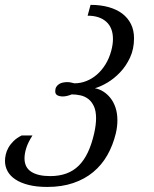

<svg xmlns="http://www.w3.org/2000/svg" viewBox="-111 -549 625 778"><path d="M339.8 -343.3Q343.3 -356.4 345 -368.2Q346.7 -379.9 346.7 -391.1Q346.7 -436.5 319.6 -460.9Q292.5 -485.4 244.1 -485.4L255.9 -529.3Q295.9 -529.3 328.6 -520.3Q361.3 -511.2 384.3 -493.9Q407.2 -476.6 419.7 -451.4Q432.1 -426.3 432.1 -394Q432.1 -350.6 416 -315.9Q399.9 -281.2 375.7 -255.9Q351.6 -230.5 324 -214.1Q296.4 -197.8 273.4 -191.4Q291 -188.5 307.4 -178.2Q323.7 -168 336.7 -151.6Q349.6 -135.3 357.2 -112.5Q364.7 -89.8 364.7 -61.5Q364.7 -35.6 358.4 -8.8Q346.7 39.6 324 79.6Q301.3 119.6 266.8 148.2Q232.4 176.8 186 192.6Q139.6 208.5 80.6 208.5Q37.1 208.5 5.1 200.4Q-26.9 192.4 -48.3 178.2Q-69.8 164.1 -80.3 144.8Q-90.8 125.5 -90.8 103Q-90.8 90.8 -87.6 76.9Q-84.5 63 -76.7 49.1Q-68.8 35.2 -55.9 22.5Q-43 9.8 -23.4 0H20.5Q2.4 28.3 -4.6 51Q-11.7 73.7 -11.7 92.3Q-11.7 129.4 15.6 147Q43 164.6 92.3 164.6Q128.9 164.6 157.7 154.1Q186.5 143.6 208 122.3Q229.5 101.1 244.9 68.6Q260.3 36.1 270.5 -8.3Q278.3 -43 278.3 -69.8Q278.3 -99.6 269.5 -118.4Q260.7 -137.2 246.8 -147.9Q232.9 -158.7 215.1 -162.6Q197.3 -166.5 179.7 -166.5Q169.9 -162.6 160.9 -160.4Q151.9 -158.2 144 -158.2Q130.4 -158.2 121.6 -162.8Q112.8 -167.5 112.8 -179.2Q112.8 -189.9 117.2 -197Q121.6 -204.1 128.7 -208.5Q135.7 -212.9 144.5 -214.6Q153.3 -216.3 162.1 -216.3Q169.9 -216.3 177 -214.6Q184.1 -212.9 190.4 -211.4Q215.3 -211.4 238.5 -220.5Q261.7 -229.5 281.5 -246.6Q301.3 -263.7 316.4 -288.1Q331.5 -312.5 339.8 -343.3Z"/></svg>

Font: Arian AMU Serif
Style: Italic
Weight: 400
Italic angle: -15°
Designer: Ruben Hakobyan (Tarumian)
Foundry: Ruben Hakobyan (Tarumian)
Version: Version 1.002